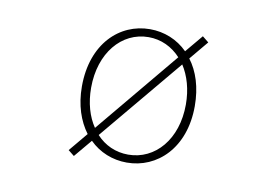

<svg xmlns="http://www.w3.org/2000/svg" viewBox="-65 -655 1131 784"><g transform="rotate(10 500.0 -262.5)"><path d="M283 24 345 -50C386 -9 441 13 500 13C626 13 734 -88 734 -262C734 -340 713 -404 678 -450L743 -528L717 -549L656 -476C614 -518 559 -540 500 -540C374 -540 266 -439 266 -262C266 -184 288 -121 323 -74L258 4ZM500 -20C448 -20 402 -41 368 -78L654 -421C681 -379 697 -325 697 -262C697 -118 612 -20 500 -20ZM348 -104C320 -145 304 -200 304 -263C304 -407 388 -507 500 -507C552 -507 598 -485 633 -447Z"/></g></svg>

Font: Harano Aji Gothic K1 ExtraLight
Style: Regular
Weight: 250
Foundry: Masamichi Hosoda
Version: HaranoAjiGothicK1-ExtraLight version 20230610;ttx 4.39.4